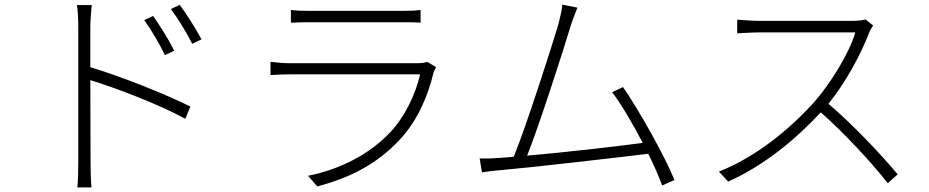

<svg xmlns="http://www.w3.org/2000/svg" viewBox="-20 -774 4010 829"><path d="M641 -705 603 -687C633 -646 670 -582 692 -536L732 -555C709 -603 665 -672 641 -705ZM756 -753 718 -735C749 -693 787 -631 810 -585L850 -604C825 -652 780 -721 756 -753ZM318 -72C318 -36 317 7 314 35H375C372 7 371 -38 371 -72L370 -428C481 -394 670 -322 780 -261L802 -314C687 -371 502 -444 370 -484V-657C370 -680 373 -724 376 -752H312C317 -723 318 -681 318 -657C318 -574 318 -115 318 -72Z M1236 -731V-676C1262 -677 1288 -678 1317 -678C1369 -678 1658 -678 1715 -678C1747 -678 1774 -678 1796 -676V-731C1774 -728 1747 -727 1716 -727C1656 -727 1365 -727 1317 -727C1286 -727 1261 -728 1236 -731ZM1863 -484 1825 -507C1815 -503 1797 -501 1780 -501C1739 -501 1273 -501 1234 -501C1210 -501 1180 -503 1148 -507V-450C1180 -452 1211 -453 1234 -453C1277 -453 1745 -453 1794 -453C1775 -370 1730 -272 1665 -203C1575 -107 1446 -42 1310 -15L1350 31C1477 -3 1601 -57 1708 -173C1783 -254 1829 -362 1852 -461C1854 -467 1859 -477 1863 -484Z M2135 -92C2107 -90 2079 -89 2051 -90L2061 -30C2089 -34 2113 -37 2138 -39C2276 -51 2630 -92 2779 -110C2805 -58 2826 -9 2839 27L2892 3C2853 -95 2739 -299 2670 -398L2623 -376C2662 -325 2712 -240 2755 -157C2645 -142 2417 -116 2256 -102C2305 -223 2416 -568 2443 -659C2456 -700 2465 -719 2473 -741L2408 -754C2406 -732 2402 -713 2391 -669C2363 -575 2250 -222 2198 -97Z M3750 -664 3717 -690C3704 -686 3685 -684 3659 -684C3626 -684 3285 -684 3254 -684C3223 -684 3169 -689 3163 -689V-630C3167 -630 3222 -634 3254 -634C3284 -634 3641 -634 3673 -634C3647 -544 3566 -414 3497 -335C3389 -215 3245 -97 3084 -33L3124 10C3279 -59 3414 -171 3524 -289C3629 -196 3745 -70 3813 17L3856 -21C3787 -104 3666 -233 3557 -326C3629 -414 3697 -539 3732 -631C3735 -640 3745 -657 3750 -664Z"/></svg>

Font: Noto Sans KR Light
Style: Regular
Weight: 300
Designer: Ryoko NISHIZUKA 西塚涼子 (kana, bopomofo & ideographs); Paul D. Hunt (Latin, Greek & Cyrillic); Sandoll Communications 산돌커뮤니
Foundry: Adobe
Version: Version 2.004;hotconv 1.0.118;makeotfexe 2.5.65603